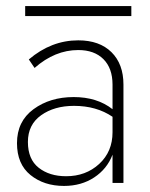

<svg xmlns="http://www.w3.org/2000/svg" viewBox="-20 -603 493 633"><path d="M63 -550V-583H413V-550ZM94 -379 75 -407Q149 -470 238 -470Q308 -470 347.5 -431Q387 -392 387 -324V0H351V-93Q333 -46 290.5 -18Q248 10 191 10Q125 10 80.5 -26Q36 -62 36 -131Q36 -203 90.5 -243Q145 -283 223 -283Q300 -283 351 -243V-324Q351 -378 321 -408Q291 -438 238 -438Q161 -438 94 -379ZM198 -22Q263 -22 307 -62.5Q351 -103 351 -167V-218Q298 -254 224 -254Q159 -254 115.5 -223Q72 -192 72 -135Q72 -78 107.5 -50Q143 -22 198 -22Z"/></svg>

Font: Renner
Style: Thin
Weight: 200
Version: Version 003.000 ; ttfautohint (v0.97) -l 8 -r 50 -G 200 -x 1